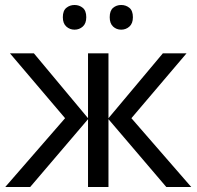

<svg xmlns="http://www.w3.org/2000/svg" viewBox="-20 -750 790 770"><path d="M728 -536 507 -276 747 0H647L415 -272V0H333V-272L101 0H1L241 -276L20 -536H116L333 -276V-536H415V-276L633 -536ZM232 -681Q232 -707 246 -718.5Q260 -730 279 -730Q298 -730 312 -718.5Q326 -707 326 -681Q326 -656 312 -643.5Q298 -631 279 -631Q260 -631 246 -643.5Q232 -656 232 -681ZM420 -681Q420 -707 433.5 -718.5Q447 -730 466 -730Q485 -730 499 -718.5Q513 -707 513 -681Q513 -656 499 -643.5Q485 -631 466 -631Q447 -631 433.5 -643.5Q420 -656 420 -681Z"/></svg>

Font: TSCustom
Style: Regular
Weight: 400
Designer: Monotype Design Team
Foundry: Monotype Imaging Inc.
Version: Version 2.004; ttfautohint (v1.8.3) -l 8 -r 50 -G 200 -x 14 